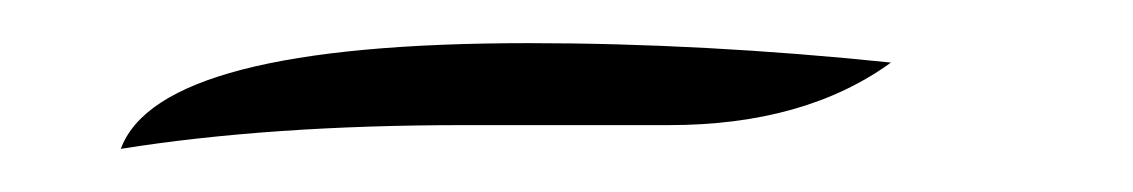

<svg xmlns="http://www.w3.org/2000/svg" viewBox="-20 -213 525 89"><path d="M36 -144Q54 -193 225 -193Q306 -193 393 -184Q353 -155 290 -155H195Q105 -155 36 -144Z"/></svg>

Font: Dancing Script
Style: Regular
Weight: 400
Designer: Pablo Impallari
Foundry: Pablo Impallari. www.impallari.com
Version: Version 1.002